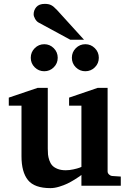

<svg xmlns="http://www.w3.org/2000/svg" viewBox="-20 -949 660 981"><path d="M597.2 0H396V-55.2Q392.6 -52.2 386.5 -47.9Q380.4 -43.5 361.6 -31.7Q342.8 -20 324.7 -11.2Q306.6 -2.4 282.5 4.9Q258.3 12.2 237.8 12.2Q156.2 12.2 123 -28.8Q89.8 -69.8 89.8 -150.9V-409.2H24.9V-450.2L171.9 -500H224.1V-189.9Q224.1 -172.4 225.3 -159.4Q226.6 -146.5 231.9 -130.4Q237.3 -114.3 246.8 -103.8Q256.3 -93.3 273.9 -86.2Q291.5 -79.1 315.9 -79.1Q334.5 -79.1 354.5 -83.5Q374.5 -87.9 385.3 -91.8L396 -96.2V-409.2H333V-450.2L479 -500H529.8V-73.2Q529.8 -64.5 536.9 -57.6Q543.9 -50.8 553.2 -49.8L597.2 -46.9ZM464.6 -702.9Q484.9 -682.6 484.9 -653.8Q484.9 -625 464.6 -605Q444.3 -585 416 -585Q387.7 -585 367.4 -605Q347.2 -625 347.2 -653.8Q347.2 -682.6 367.4 -702.9Q387.7 -723.1 416 -723.1Q444.3 -723.1 464.6 -702.9ZM254.6 -702.9Q274.9 -682.6 274.9 -653.8Q274.9 -625 254.6 -605Q234.4 -585 206.1 -585Q177.7 -585 157.5 -605Q137.2 -625 137.2 -653.8Q137.2 -682.6 157.5 -702.9Q177.7 -723.1 206.1 -723.1Q234.4 -723.1 254.6 -702.9ZM409.2 -746.1H338.9L176.8 -834Q166.5 -839.8 159.2 -852.8Q151.9 -865.7 151.9 -876Q151.9 -897 165.8 -913.1Q179.7 -929.2 209 -929.2Q229 -929.2 241.7 -922.6Q254.4 -916 272 -897Z"/></svg>

Font: Veleka
Style: Bold
Weight: 700
Designer: Stefan Peev, Context Ltd, 2016; SIL International, 1997-2014.
Foundry: Stefan Peev, Context Ltd, 2016
Version: Version 1.000